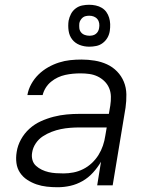

<svg xmlns="http://www.w3.org/2000/svg" viewBox="-20 -778 640 806"><path d="M222 8Q199 8 176.5 5.5Q154 3 133.5 -4Q113 -11 94.5 -23Q76 -35 64 -53Q52 -71 49 -93.5Q46 -116 50 -140Q54 -167 68 -192.5Q82 -218 103.5 -237.5Q125 -257 151.5 -269Q178 -281 205.5 -288Q233 -295 260 -297.5Q287 -300 314 -300H437L443 -335Q446 -354 445.5 -373Q445 -392 438 -408.5Q431 -425 418 -437.5Q405 -450 389 -457.5Q373 -465 355 -467.5Q337 -470 318 -470Q302 -470 286 -468.5Q270 -467 254 -463.5Q238 -460 223 -453Q208 -446 194.5 -435Q181 -424 172 -409.5Q163 -395 159 -379H95Q99 -403 111.5 -425.5Q124 -448 142 -465.5Q160 -483 182 -495.5Q204 -508 227.5 -515.5Q251 -523 274.5 -525.5Q298 -528 322 -528Q350 -528 377.5 -523.5Q405 -519 429 -508Q453 -497 471.5 -478Q490 -459 500 -434.5Q510 -410 510.5 -382Q511 -354 507 -326L453 0H388L404 -99Q390 -75 370.5 -53.5Q351 -32 326.5 -18Q302 -4 275.5 2Q249 8 222 8ZM247 -50Q267 -50 288 -54Q309 -58 329 -68Q349 -78 365.5 -93.5Q382 -109 393.5 -127.5Q405 -146 412 -166.5Q419 -187 422 -208L428 -243H314Q295 -243 275 -241.5Q255 -240 235.5 -236Q216 -232 196.5 -224.5Q177 -217 159.5 -205.5Q142 -194 130 -176Q118 -158 115 -138Q112 -122 116 -107Q120 -92 131 -82Q142 -72 155.5 -65.5Q169 -59 184 -55.5Q199 -52 215 -51Q231 -50 247 -50ZM355 -582Q333 -582 314 -589.5Q295 -597 283 -612.5Q271 -628 268 -649Q265 -670 268 -691Q271 -706 278 -719.5Q285 -733 297.5 -742.5Q310 -752 325 -755Q340 -758 354 -758Q368 -758 382 -755Q396 -752 407.5 -745Q419 -738 426.5 -727.5Q434 -717 438 -704Q442 -691 442.5 -677Q443 -663 441 -649Q439 -634 431.5 -620.5Q424 -607 411.5 -597.5Q399 -588 384 -585Q369 -582 355 -582ZM355 -628Q362 -628 369 -629.5Q376 -631 382 -635.5Q388 -640 391.5 -646.5Q395 -653 396 -660Q398 -670 396.5 -680Q395 -690 389 -697.5Q383 -705 374 -708.5Q365 -712 355 -712Q348 -712 340.5 -710.5Q333 -709 327.5 -704.5Q322 -700 318 -693.5Q314 -687 313 -680Q312 -670 313 -660Q314 -650 320 -642.5Q326 -635 335.5 -631.5Q345 -628 355 -628Z"/></svg>

Font: Iosevka Light Extended Oblique
Style: Regular
Weight: 300
Width: 7
Italic angle: -9°
Monospace: yes
Designer: Belleve Invis
Foundry: Belleve Invis
Version: Version 32.5.0; ttfautohint (v1.8.4)